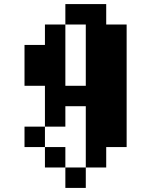

<svg xmlns="http://www.w3.org/2000/svg" viewBox="-20 -820 740 940"><path d="M200 -200V-400H100V-600H200V-700H300V-400H400V-700H300V-800H500V-700H600V-100H500V0H400V-300H300V-200ZM100 -100V-200H200V-100ZM200 0V-100H300V0ZM300 100V0H400V100Z"/></svg>

Font: FT88 Gothique
Style: Regular
Weight: 400
Designer: Ange Degheest & Oriane Charvieux
Foundry: Velvetyne Type Foundry
Version: Version 1.000;FEAKit 1.0